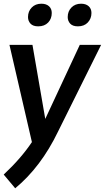

<svg xmlns="http://www.w3.org/2000/svg" viewBox="-20 -762 565 1035"><path d="M62 253Q201 138 293 -53L525 -520H410L224 -121L155 -520H31L152 4Q94 91 0 179ZM186 -620Q220 -620 239.5 -640.5Q259 -661 259 -692Q259 -715 244 -728.5Q229 -742 203 -742Q171 -742 151 -721.5Q131 -701 131 -670Q131 -649 144.5 -634.5Q158 -620 186 -620ZM400 -620Q434 -620 453.5 -641Q473 -662 473 -692Q473 -715 458 -728.5Q443 -742 417 -742Q385 -742 365 -721.5Q345 -701 345 -670Q345 -649 358.5 -634.5Q372 -620 400 -620Z"/></svg>

Font: Brisa Sans Medium
Style: Italic
Weight: 600
Italic angle: -8°
Designer: Dalton Maag Ltd
Foundry: Dalton Maag Ltd
Version: Version 1.101;July 10, 2019;FontCreator 11.5.0.2425 64-bit